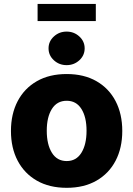

<svg xmlns="http://www.w3.org/2000/svg" viewBox="-20 -919 659 950"><path d="M310.1 10.3Q224.1 10.3 162.4 -25.1Q100.6 -60.5 67.4 -123.8Q34.2 -187 34.2 -271Q34.2 -355 67.4 -418.5Q100.6 -481.9 162.4 -517.3Q224.1 -552.7 310.1 -552.7Q395.5 -552.7 457.3 -517.3Q519 -481.9 552 -418.5Q585 -355 585 -271Q585 -187 552 -123.8Q519 -60.5 457.3 -25.1Q395.5 10.3 310.1 10.3ZM310.1 -122.1Q357.4 -122.1 382.8 -163.1Q408.2 -204.1 408.2 -272Q408.2 -339.8 382.8 -380.1Q357.4 -420.4 310.1 -420.4Q262.2 -420.4 236.8 -380.1Q211.4 -339.8 211.4 -272Q211.4 -204.1 236.8 -163.1Q262.2 -122.1 310.1 -122.1ZM454.1 -899.4V-814.9H166V-899.4ZM309.6 -596.7Q272.9 -596.7 246.6 -620.8Q220.2 -645 220.2 -679.7Q220.2 -714.4 246.6 -738.5Q272.9 -762.7 309.6 -762.7Q346.2 -762.7 372.6 -738.5Q398.9 -714.4 398.9 -679.7Q398.9 -645 372.6 -620.8Q346.2 -596.7 309.6 -596.7Z"/></svg>

Font: Inter Extra Bold
Style: Regular
Weight: 800
Designer: Rasmus Andersson
Foundry: rsms
Version: Version 4.000;git-3c8e0fc